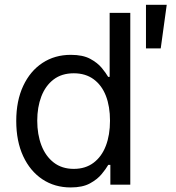

<svg xmlns="http://www.w3.org/2000/svg" viewBox="-20 -782 745 813"><path d="M279.3 11.7Q211.4 11.7 159.4 -22.9Q107.4 -57.6 78.1 -120.8Q48.8 -184.1 48.8 -270Q48.8 -355.5 78.4 -418.5Q107.9 -481.4 159.9 -515.6Q211.9 -549.8 279.8 -549.8Q330.6 -549.8 361.8 -533Q393.1 -516.1 410.9 -494.4Q428.7 -472.7 438 -456.5H444.3V-727.5H531.7V0H447.3V-84H438.5Q428.7 -66.9 410.4 -44.7Q392.1 -22.5 360.8 -5.4Q329.6 11.7 279.3 11.7ZM292.5 -66.9Q341.8 -66.9 376.2 -92.8Q410.6 -118.7 428.2 -164.6Q445.8 -210.4 445.8 -271Q445.8 -331.1 428.5 -376Q411.1 -420.9 376.7 -446.3Q342.3 -471.7 292.5 -471.7Q241.2 -471.7 206.8 -445.3Q172.4 -418.9 155 -373.5Q137.7 -328.1 137.7 -271Q137.7 -212.9 155.3 -166.7Q172.9 -120.6 207.5 -93.8Q242.2 -66.9 292.5 -66.9ZM598.1 -577.1V-761.7H686L660.6 -577.1Z"/></svg>

Font: Inter 16pt
Style: Regular
Weight: 400
Version: Version 4.001;git-66647c0bb